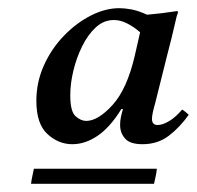

<svg xmlns="http://www.w3.org/2000/svg" viewBox="-20 -650 482 470"><path d="M340 -614Q376 -617 414 -623L416 -620Q414 -615 412.5 -610Q411 -605 406.5 -584.5Q402 -564 389 -514L360 -398Q356 -384 354 -374.5Q352 -365 352 -359Q352 -344 366 -344Q378 -344 394 -353.5Q410 -363 426 -382Q435 -376 442 -369Q420 -338 393 -317.5Q366 -297 329 -297Q298 -297 286 -311Q274 -325 274 -344Q274 -354 276 -363.5Q278 -373 281 -383H277Q250 -339 219.5 -318Q189 -297 157 -297Q123 -297 96 -322Q69 -347 69 -403Q69 -449 87.5 -490Q106 -531 136.5 -562.5Q167 -594 202.5 -612Q238 -630 272 -630Q285 -630 301.5 -627Q318 -624 340 -614ZM310 -514 323 -571Q308 -584 291.5 -592.5Q275 -601 259 -601Q234 -601 214.5 -583Q195 -565 181 -536.5Q167 -508 159.5 -476.5Q152 -445 152 -417Q152 -377 165 -365.5Q178 -354 191 -354Q220 -354 255.5 -393Q291 -432 310 -514ZM357 -200H56Q57 -209 59 -218Q61 -227 63 -237H364Q363 -227 361 -218Q359 -209 357 -200Z"/></svg>

Font: Tiro Tamil
Style: Italic
Weight: 400
Italic angle: -11°
Designer: Tamil: Fernando Mello & Fiona Ross, assisted by Kaja Sojewska. Latin: John Hudson with Paul Hanslow, assisted by Kaja So
Foundry: Tiro Typeworks Ltd.
Version: Version 1.52